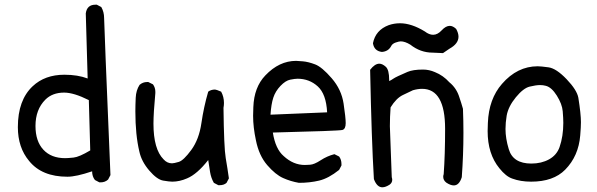

<svg xmlns="http://www.w3.org/2000/svg" viewBox="-20 -780 2540 817"><path d="M408 -4H403L384 -14Q372 -29 372 -51Q304 -28 267 -28Q158 -28 104 -95Q56 -152 56 -239Q56 -354 119 -413Q171 -462 254 -462Q311 -462 353 -446L345 -723Q350 -760 386 -760H392L411 -750Q423 -729 423 -703.5Q423 -678 450 -35L440 -16Q427 -4 408 -4ZM257 -107Q269 -107 293 -109.5Q317 -112 364 -140L358 -354Q294 -386 253 -386Q203 -386 173 -356Q131 -314 131 -244Q131 -179 164.5 -143Q198 -107 257 -107Z M915 8H909L890 -2Q878 -23 874 -47.5Q870 -72 866 -99Q819 -39 776 -21Q744 -7 713 -7Q701 -7 674.5 -11.5Q648 -16 615 -54.5Q582 -93 573 -135Q556 -206 556 -306Q556 -332 557.5 -364Q559 -396 574 -419Q588 -431 606 -431H611L631 -421Q641 -407 641 -390V-384Q633 -298 633 -254Q633 -145 676 -102Q691 -85 712 -85Q720 -85 740.5 -91Q761 -97 794 -142Q827 -187 837 -256Q847 -325 866 -390Q878 -399 895 -399Q900 -399 921 -390Q933 -368 933 -342Q933 -332 931 -321Q933 -151 940.5 -107.5Q948 -64 954 -21L944 -2Q933 8 915 8Z M1252 -2Q1217 -8 1184.5 -22.5Q1152 -37 1117 -77.5Q1082 -118 1069 -183Q1057 -239 1057 -287L1058 -324Q1061 -409 1109 -459Q1168 -521 1240 -521Q1246 -521 1269 -519Q1292 -517 1321 -506Q1350 -495 1391.5 -447Q1433 -399 1442 -339.5Q1451 -280 1451 -256Q1451 -231 1437 -227Q1423 -223 1141 -216Q1152 -146 1187 -116Q1228 -78 1277 -78Q1281 -78 1299 -79Q1317 -80 1344.5 -98Q1372 -116 1403 -124L1423 -114Q1433 -101 1433 -82V-76L1423 -57Q1378 -21 1338 -11.5Q1298 -2 1252 -2ZM1131 -292 1372 -302Q1368 -380 1332 -412.5Q1296 -445 1246 -445Q1235 -445 1215 -441Q1195 -437 1173.5 -414.5Q1152 -392 1143 -364.5Q1134 -337 1131 -292Z M1865 -554 1821 -556Q1769 -556 1726 -590Q1703 -604 1685 -604Q1678 -604 1663.5 -599Q1649 -594 1644 -583Q1632 -561 1605 -559Q1572 -563 1567 -596Q1578 -652 1634 -673Q1657 -681 1682 -681Q1731 -681 1788 -646Q1806 -632 1823 -632Q1842 -632 1859.5 -651Q1877 -670 1894 -670Q1907 -670 1921 -657Q1931 -639 1931 -624Q1931 -594 1893 -573ZM1607 17Q1584 17 1571 -18Q1561 -185 1555 -483Q1575 -509 1594 -509Q1607 -509 1621.5 -496Q1636 -483 1636 -440V-435Q1645 -439 1655 -446Q1665 -453 1714 -474Q1737 -484 1780 -484Q1806 -484 1831 -473Q1866 -459 1892 -430Q1923 -405 1935 -365Q1943 -342 1950 -317Q1952 -266 1952 -215Q1952 -121 1945 -26Q1934 9 1911 9Q1897 9 1879 -3Q1866 -13 1866 -28Q1866 -33 1868 -39Q1874 -122 1874 -232Q1874 -402 1776 -402Q1758 -402 1737 -396Q1722 -389 1694 -375.5Q1666 -362 1642 -323Q1639 -283 1639 -243L1647 -26Q1649 -20 1649 -15Q1649 -3 1639 5Q1621 17 1607 17Z M2240 -7Q2195 -7 2160 -20Q2133 -29 2105 -64Q2055 -125 2055 -222L2056 -257Q2060 -359 2116 -423Q2181 -498 2268 -498Q2281 -498 2314 -493.5Q2347 -489 2391 -443Q2435 -397 2441 -364Q2452 -295 2452 -260Q2452 -240 2449 -204Q2442 -116 2385 -58Q2335 -7 2240 -7ZM2241 -84Q2284 -84 2316.5 -102Q2349 -120 2361 -154Q2377 -200 2377 -257Q2377 -276 2374.5 -306.5Q2372 -337 2349.5 -373Q2327 -409 2302 -415Q2291 -418 2278 -418Q2261 -418 2234 -411.5Q2207 -405 2175 -366Q2143 -327 2136 -288Q2131 -258 2131 -231Q2131 -191 2145 -145Q2163 -84 2241 -84Z"/></svg>

Font: Xiaolai Mono SC
Style: Regular
Weight: 400
Monospace: yes
Designer: LXGW / Nozomi Seto
Version: Version 3.113;September 30, 2024